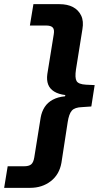

<svg xmlns="http://www.w3.org/2000/svg" viewBox="-69 -725 507 925"><path d="M-49 180 -32 76H47Q70 76 81 67Q92 58 96 34L127 -159Q132 -187 146 -209Q160 -231 185 -244.5Q210 -258 244 -261L246 -267Q213 -271 192 -284Q171 -297 163 -318Q155 -339 159 -368L190 -560Q194 -583 185 -592.5Q176 -602 154 -602H75L92 -705H217Q256 -705 282.5 -691Q309 -677 322 -650Q335 -623 328 -584L297 -390Q291 -350 300 -334.5Q309 -319 345 -317L387 -315L371 -212L327 -209Q291 -208 277 -192Q263 -176 257 -136L227 59Q217 116 175.5 148Q134 180 76 180Z"/></svg>

Font: Nunito Sans 6pt
Style: Bold Italic
Weight: 700
Italic angle: -9°
Version: Version 3.101;gftools[0.9.27]